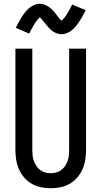

<svg xmlns="http://www.w3.org/2000/svg" viewBox="-20 -994 540 1022"><path d="M250 8Q224 8 197.5 2.5Q171 -3 148.5 -16Q126 -29 108.5 -49.5Q91 -70 80.5 -94Q70 -118 66 -144Q62 -170 62 -196V-735H152V-196Q152 -181 153.5 -166.5Q155 -152 160 -137.5Q165 -123 173.5 -110.5Q182 -98 194 -89Q206 -80 220.5 -76Q235 -72 250 -72Q265 -72 279.5 -76Q294 -80 306 -89Q318 -98 326.5 -110.5Q335 -123 340 -137.5Q345 -152 346.5 -166.5Q348 -181 348 -196V-735H438V-196Q438 -170 434 -144Q430 -118 419.5 -94Q409 -70 391.5 -49.5Q374 -29 351.5 -16Q329 -3 302.5 2.5Q276 8 250 8ZM308 -812Q294 -812 282 -816.5Q270 -821 260 -828Q250 -835 241 -845Q232 -855 224.5 -864Q217 -873 208 -884.5Q199 -896 192 -902Q190 -900 184.5 -894.5Q179 -889 176.5 -885.5Q174 -882 171 -878Q168 -874 165 -869Q162 -864 158.5 -858Q155 -852 151 -845.5Q147 -839 143.5 -831.5Q140 -824 136 -815L64 -846Q73 -864 81.5 -879.5Q90 -895 98 -907Q106 -919 114.5 -930Q123 -941 135 -951Q147 -961 162 -967.5Q177 -974 192 -974Q200 -974 207.5 -972Q215 -970 221.5 -967.5Q228 -965 235 -960.5Q242 -956 247.5 -951.5Q253 -947 259 -941Q265 -935 269.5 -929.5Q274 -924 278.5 -918Q283 -912 288.5 -905Q294 -898 298 -893Q302 -888 308 -884Q310 -886 315.5 -891.5Q321 -897 323.5 -900.5Q326 -904 329 -908Q332 -912 335 -917Q338 -922 341.5 -928Q345 -934 349 -940.5Q353 -947 356.5 -954.5Q360 -962 364 -970L436 -940Q427 -921 418.5 -906Q410 -891 402 -879Q394 -867 385.5 -856Q377 -845 365 -835Q353 -825 338 -818.5Q323 -812 308 -812Z"/></svg>

Font: Iosevka Term Medium
Style: Regular
Weight: 500
Monospace: yes
Designer: Belleve Invis
Foundry: Belleve Invis
Version: Version 26.3.1